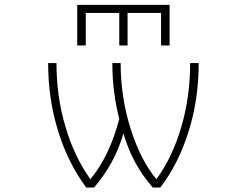

<svg xmlns="http://www.w3.org/2000/svg" viewBox="-20 -791 1040 812"><path d="M342.8 -736.3V-598.6H306.6V-770.5H697.3V-598.6H661.1V-736.3H519.5V-598.6H484.4V-736.3ZM362.3 -33.2Q443.4 -130.9 484.4 -288.1Q455.1 -402.3 455.1 -524.4H490.2Q490.2 -378.9 533.2 -244.1Q575.2 -112.3 641.6 -33.2Q709 -126 746.1 -252Q784.2 -379.9 784.2 -524.4H820.3Q820.3 -371.1 777.8 -235.4Q735.4 -99.6 658.2 2H626Q540 -95.7 502 -226.6Q464.8 -98.6 377.9 2H344.7Q268.6 -99.6 226.1 -235.8Q183.6 -372.1 183.6 -524.4H218.8Q218.8 -379.9 257.8 -252Q294.9 -127 362.3 -33.2Z"/></svg>

Font: Gen Shin Gothic Monospace ExtraLight
Style: Regular
Weight: 200
Designer: [Source Han Sans]
Ryoko NISHIZUKA  (kana & ideographs); Paul D. Hunt (Latin, Greek & Cyrillic); Wenlong ZHANG  (bopomofo
Version: Version 1.002.20150607